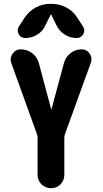

<svg xmlns="http://www.w3.org/2000/svg" viewBox="-20 -990 540 1010"><path d="M252.9 -969.7Q293 -969.7 328.6 -950.7Q364.3 -931.6 384.8 -899.4L416 -851.6Q429.7 -832 418.5 -811Q407.2 -790 382.8 -790Q348.6 -790 319.8 -808.6Q291 -827.1 276.4 -858.4L249 -914.1Q249 -915 248 -915Q247.1 -915 247.1 -914.1L219.7 -858.4Q206.1 -827.1 177.2 -808.6Q148.4 -790 113.3 -790Q88.9 -790 78.1 -811Q67.4 -832 80.1 -851.6L111.3 -899.4Q133.8 -932.6 168.9 -951.2Q204.1 -969.7 243.2 -969.7ZM409.2 -730.5Q436.5 -730.5 451.7 -708Q466.8 -685.5 458 -660.2L322.3 -286.1Q318.4 -277.3 318.4 -263.7V-70.3Q318.4 -41 298.3 -20.5Q278.3 0 248.5 0Q218.8 0 198.2 -20.5Q177.7 -41 177.7 -70.3V-263.7Q177.7 -276.4 173.8 -286.1L39.1 -659.2Q30.3 -685.5 46.4 -708Q62.5 -730.5 88.9 -730.5Q123 -730.5 149.4 -710Q175.8 -689.5 184.6 -657.2L249 -416Q249 -415 250 -415Q251 -415 251 -416L316.4 -658.2Q325.2 -690.4 351.1 -710.4Q377 -730.5 409.2 -730.5Z"/></svg>

Font: Rounded-X Mgen+ 1m bold
Style: Bold
Weight: 700
Designer: [Source Han Sans]
Ryoko NISHIZUKA  (kana & ideographs); Paul D. Hunt (Latin, Greek & Cyrillic); Wenlong ZHANG  (bopomofo
Version: Version 1.059.20150602